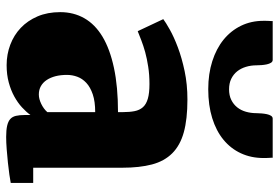

<svg xmlns="http://www.w3.org/2000/svg" viewBox="-160 -724 896 617"><g transform="rotate(90 288.5 -416.0)"><path d="M19.5 -161.1Q19.5 -204.1 39.1 -238.5Q58.6 -272.9 98.4 -296.9Q138.2 -320.8 198.7 -333.7Q259.3 -346.7 340.8 -346.7V-362.3Q340.8 -384.3 337.6 -400.1Q334.5 -416 325 -426.8Q315.4 -437.5 297.6 -442.6Q279.8 -447.8 250.5 -447.8Q220.7 -447.8 195.1 -443.8Q169.4 -439.9 148.2 -434.1Q127 -428.2 110.1 -421.6Q93.3 -415 81.1 -410.2H80.6L42 -492.2Q52.2 -500 75.7 -513.2Q99.1 -526.4 132.8 -539.1Q166.5 -551.8 209 -560.8Q251.5 -569.8 300.3 -569.8Q363.8 -569.8 405.8 -558.1Q447.8 -546.4 473.1 -521Q498.5 -495.6 509 -455.8Q519.5 -416 519.5 -360.4V-74.2H568.4V-2Q559.1 0 541.5 2.4Q523.9 4.9 502.9 7.1Q481.9 9.3 460 11Q438 12.7 420.4 12.7Q398.4 12.7 384.5 9.5Q370.6 6.3 363 -0.5Q355.5 -7.3 352.8 -18.8Q350.1 -30.3 350.1 -46.9V-65.4Q340.3 -51.8 325.4 -38.1Q310.5 -24.4 290.5 -13.4Q270.5 -2.4 245.4 4.4Q220.2 11.2 189.9 11.2Q155.3 11.2 124.3 -0.5Q93.3 -12.2 70.1 -34.2Q46.9 -56.2 33.2 -88.1Q19.5 -120.1 19.5 -161.1ZM221.2 -182.6Q221.2 -162.6 225.3 -146.2Q229.5 -129.9 237.5 -117.7Q245.6 -105.5 257.3 -98.9Q269 -92.3 284.2 -92.3Q298.3 -92.3 314.5 -100.1Q330.6 -107.9 340.8 -119.6V-273.4Q306.6 -273.4 283.7 -265.6Q260.7 -257.8 246.8 -244.9Q232.9 -231.9 227.1 -215.8Q221.2 -199.7 221.2 -182.6ZM267.1 -636.7Q217.8 -636.7 177.2 -649.7Q136.7 -662.6 107.9 -686Q79.1 -709.5 63.2 -742.2Q47.4 -774.9 47.4 -814.5Q47.4 -816.4 47.4 -820.6Q47.4 -824.7 47.6 -829.1Q47.9 -833.5 48.1 -837.6Q48.3 -841.8 48.3 -843.8H172.9Q178.7 -843.8 182.1 -838.4Q185.5 -833 187.3 -825Q189 -816.9 189.7 -808.1Q190.4 -799.3 190.4 -792Q190.4 -773.9 195.3 -757.8Q200.2 -741.7 209.7 -729.7Q219.2 -717.8 233.6 -710.7Q248 -703.6 267.6 -703.6Q287.1 -703.6 301.5 -710.7Q315.9 -717.8 325.4 -729.7Q335 -741.7 339.6 -757.8Q344.2 -773.9 344.2 -792Q344.2 -799.3 345 -808.1Q345.7 -816.9 347.4 -825Q349.1 -833 352.5 -838.4Q356 -843.8 361.8 -843.8H487.3Q487.3 -841.8 487.5 -837.6Q487.8 -833.5 488 -829.1Q488.3 -824.7 488.3 -820.6Q488.3 -816.4 488.3 -814.5Q488.3 -774.4 473.1 -741.7Q458 -709 429.4 -685.5Q400.9 -662.1 359.9 -649.4Q318.8 -636.7 267.1 -636.7Z"/></g></svg>

Font: Merriweather UltraBold
Style: Regular
Weight: 900
Designer: Eben Sorkin ( sorkintype@gmail.com )
Foundry: Eben Sorkin
Version: Version 1.570; ttfautohint (v1.3) -l 8 -r 32 -G 0 -x 0 -H 60